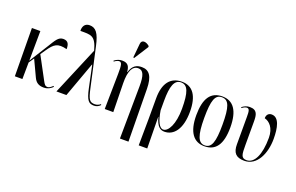

<svg xmlns="http://www.w3.org/2000/svg" viewBox="-117 -1288 3102 2009"><g transform="rotate(20 1434.0 -283.5)"><path d="M52 0H136L138 -185L178 -244L264 -61C286 -14 319 8 375 8C424 8 458 -19 474 -36L467 -44C450 -28 430 -11 412 -11C385 -11 375 -25 356 -61L223 -309L262 -366C320 -450 356 -480 464 -452C464 -504 452 -541 396 -541C341 -541 318 -493 267 -411L138 -205L141 -536H47Z M515 0H626L768 -391H771L822 -149C850 -16 877 6 935 6C963 6 988 -8 1004 -26L999 -35C983 -20 958 -11 938 -11C880 -11 864 -33 838 -152L742 -586C712 -723 675 -770 606 -770C550 -770 531 -725 534 -681C649 -681 699 -691 740 -535Z M1159 -606 1260 -764V-776C1222 -810 1169 -818 1164 -766L1149 -610ZM1308 236H1403L1396 -349C1394 -486 1353 -545 1269 -545C1211 -545 1167 -522 1144 -444H1141C1136 -502 1120 -539 1053 -539C1023 -539 996 -530 966 -507L971 -498C992 -515 1013 -522 1025 -522C1054 -522 1061 -492 1059 -393L1053 0H1148L1142 -321C1140 -451 1172 -521 1238 -521C1294 -521 1315 -468 1314 -347Z M1517 236H1612L1607 -114H1609C1635 -16 1673 10 1719 10C1822 10 1901 -82 1901 -278C1901 -455 1836 -545 1716 -545C1587 -545 1520 -454 1520 -291V-66ZM1700 -7C1657 -7 1625 -73 1607 -188V-293C1607 -455 1635 -535 1709 -535C1784 -535 1812 -461 1812 -278C1812 -108 1757 -7 1700 -7Z M2164 10C2289 10 2354 -77 2354 -268C2354 -453 2289 -545 2166 -545C2037 -545 1975 -454 1975 -268C1975 -79 2045 10 2164 10ZM2165 0C2093 0 2063 -73 2063 -268C2063 -465 2089 -535 2164 -535C2241 -535 2267 -465 2267 -268C2267 -74 2241 0 2165 0Z M2609 10C2752 10 2821 -150 2821 -310C2821 -431 2799 -544 2715 -544C2681 -544 2659 -521 2659 -482C2713 -469 2770 -415 2770 -303C2770 -115 2715 -4 2630 -4C2567 -4 2565 -45 2565 -151V-408C2565 -484 2558 -539 2473 -539C2443 -539 2414 -527 2388 -507L2393 -498C2415 -516 2435 -522 2447 -522C2476 -522 2479 -492 2479 -433V-127C2479 -34 2514 10 2609 10Z"/></g></svg>

Font: Noto Serif Display ExtraCondensed
Style: Regular
Weight: 400
Width: 2
Designer: Monotype Design Team
Foundry: Monotype Imaging Inc.
Version: Version 2.009